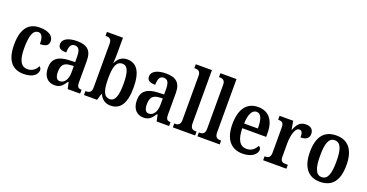

<svg xmlns="http://www.w3.org/2000/svg" viewBox="-34 -1461 4153 2172"><g transform="rotate(20 2042.5 -375.0)"><path d="M254 10C375 10 418 -47 418 -94C418 -113 409 -126 396 -135C376 -90 335 -56 278 -56C197 -56 163 -128 163 -266C163 -442 199 -493 254 -493C301 -493 315 -437 315 -371C395 -371 418 -399 418 -444C418 -506 357 -547 251 -547C134 -547 42 -480 42 -265C42 -66 129 10 254 10Z M627 10C695 10 721 -23 759 -78H767L784 0H934V-47H931C892 -47 878 -63 878 -118V-376C878 -501 818 -547 701 -547C604 -547 528 -516 528 -449C528 -403 560 -384 627 -384C627 -450 642 -493 692 -493C746 -493 759 -448 759 -373V-316L687 -313C556 -308 491 -259 491 -151C491 -41 551 10 627 10ZM668 -53C630 -53 613 -87 613 -146C613 -222 639 -261 717 -266L760 -269V-191C760 -110 724 -53 668 -53Z M1301 10C1415 10 1479 -76 1479 -269C1479 -462 1417 -547 1305 -547C1237 -547 1197 -510 1172 -457H1168C1171 -484 1173 -547 1173 -582V-760H980V-713H985C1023 -713 1054 -703 1054 -646V-118C1054 -56 1021 -47 986 -47H980V0H1138L1161 -78H1167C1193 -26 1234 10 1301 10ZM1270 -56C1195 -56 1173 -132 1173 -270C1173 -411 1196 -482 1269 -482C1333 -482 1358 -413 1358 -271C1358 -132 1333 -56 1270 -56Z M1698 10C1766 10 1792 -23 1830 -78H1838L1855 0H2005V-47H2002C1963 -47 1949 -63 1949 -118V-376C1949 -501 1889 -547 1772 -547C1675 -547 1599 -516 1599 -449C1599 -403 1631 -384 1698 -384C1698 -450 1713 -493 1763 -493C1817 -493 1830 -448 1830 -373V-316L1758 -313C1627 -308 1562 -259 1562 -151C1562 -41 1622 10 1698 10ZM1739 -53C1701 -53 1684 -87 1684 -146C1684 -222 1710 -261 1788 -266L1831 -269V-191C1831 -110 1795 -53 1739 -53Z M2050 0H2318V-47H2308C2271 -47 2244 -59 2244 -120V-760H2050V-713H2061C2089 -713 2124 -705 2124 -649V-120C2124 -59 2097 -47 2061 -47H2050Z M2346 0H2614V-47H2604C2567 -47 2540 -59 2540 -120V-760H2346V-713H2357C2385 -713 2420 -705 2420 -649V-120C2420 -59 2393 -47 2357 -47H2346Z M2890 10C3010 10 3061 -51 3061 -97C3061 -118 3049 -131 3035 -136C3014 -93 2976 -56 2916 -56C2836 -56 2794 -119 2791 -260H3079V-306C3079 -464 3003 -547 2881 -547C2747 -547 2670 -452 2670 -264C2670 -90 2747 10 2890 10ZM2958 -317H2793C2796 -429 2828 -490 2882 -490C2938 -490 2959 -422 2958 -317Z M3137 0H3417V-47H3390C3354 -47 3328 -55 3328 -114V-273C3328 -358 3351 -467 3403 -467C3437 -467 3446 -442 3446 -387C3512 -387 3547 -414 3547 -465C3547 -514 3518 -547 3455 -547C3383 -547 3351 -502 3325 -435H3321L3304 -536H3140V-489H3143C3182 -489 3208 -480 3208 -421V-119C3208 -56 3180 -47 3140 -47H3137Z M3821 10C3967 10 4042 -81 4042 -269C4042 -457 3960 -547 3824 -547C3678 -547 3602 -457 3602 -269C3602 -81 3686 10 3821 10ZM3823 -47C3751 -47 3725 -124 3725 -269C3725 -415 3750 -490 3822 -490C3895 -490 3921 -415 3921 -269C3921 -124 3896 -47 3823 -47Z"/></g></svg>

Font: Noto Serif Bengali Condensed
Style: Regular
Weight: 400
Width: 3
Designer: Juan Bruce, Universal Thirst, Indian Type Foundry and the Monotype Design Team.
Foundry: Monotype Imaging Inc.
Version: Version 2.003